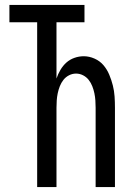

<svg xmlns="http://www.w3.org/2000/svg" viewBox="-20 -755 540 775"><path d="M130 0V-665H18V-735H321V-665H208V-438Q214 -456 224 -473Q234 -490 248 -502.5Q262 -515 280.5 -521.5Q299 -528 318 -528Q340 -528 361.5 -518.5Q383 -509 397.5 -492Q412 -475 421 -453.5Q430 -432 435.5 -410Q441 -388 442.5 -365.5Q444 -343 444 -320V0H366V-320Q366 -335 365 -349.5Q364 -364 361 -378.5Q358 -393 352.5 -407Q347 -421 338 -432.5Q329 -444 315.5 -451Q302 -458 287 -458Q272 -458 258.5 -451Q245 -444 236 -432.5Q227 -421 221.5 -407Q216 -393 213 -378.5Q210 -364 209 -349.5Q208 -335 208 -320V0Z"/></svg>

Font: Zed Sans
Style: Regular
Weight: 400
Designer: Belleve Invis
Foundry: Belleve Invis
Version: Version 1.0.0; ttfautohint (v1.8.4)